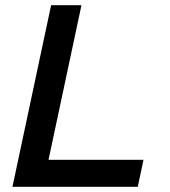

<svg xmlns="http://www.w3.org/2000/svg" viewBox="-20 -720 654 740"><path d="M28 0 177 -700H294L167 -104H533L511 0Z"/></svg>

Font: Red Hat Text SemiBold
Style: Italic
Weight: 600
Italic angle: -12°
Designer: Pentagram, MCKL
Foundry: Pentagram, MCKL
Version: Version 1.023